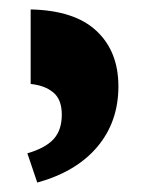

<svg xmlns="http://www.w3.org/2000/svg" viewBox="-20 -780 309 407"><path d="M45 -760Q138 -758 184.5 -714.5Q231 -671 231 -597Q231 -522 186.5 -469Q142 -416 59 -393L38 -455Q76 -466 93.5 -485Q111 -504 111 -537Q111 -569 93 -584Q75 -599 45 -602Z"/></svg>

Font: Noto Serif Armenian Black
Style: Regular
Weight: 900
Version: Version 2.007